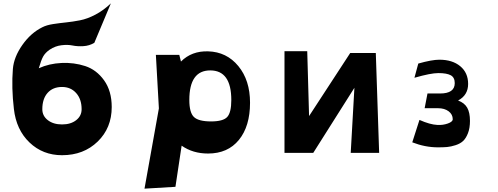

<svg xmlns="http://www.w3.org/2000/svg" viewBox="-20 -887 2979 1148"><path d="M351 41Q236 41 156.5 -35Q77 -111 63 -236Q48 -363 57 -475Q63 -546 113.5 -618Q164 -690 233 -724Q258 -737 297 -743Q336 -749 375 -753Q414 -757 458 -765.5Q502 -774 550.5 -799.5Q599 -825 643 -867L544 -631Q514 -613 478 -611Q442 -609 413.5 -615Q385 -621 347.5 -616.5Q310 -612 277 -590Q251 -572 238.5 -550Q226 -528 212 -479Q274 -507 348 -510.5Q422 -514 489.5 -492Q557 -470 602.5 -406.5Q648 -343 648 -247Q648 -122 564 -40.5Q480 41 351 41ZM468 -234Q468 -294 435.5 -330.5Q403 -367 351 -367Q296 -367 264.5 -331.5Q233 -296 233 -234Q233 -194 266 -168.5Q299 -143 351 -143Q403 -143 435.5 -168.5Q468 -194 468 -234Z M1066 -16 1029 230 844 241 930 -239 912 -559H1052L1062 -519Q1126 -583 1224 -580Q1335 -577 1405 -492Q1475 -407 1475 -273Q1475 -132 1408.5 -50.5Q1342 31 1224 31Q1133 31 1066 -16ZM1363 -289Q1363 -466 1237 -466Q1112 -466 1112 -289Q1112 -214 1139.5 -187.5Q1167 -161 1242 -161Q1314 -161 1338.5 -187.5Q1363 -214 1363 -289Z M2099 -362 1853 27H1681V-581H1817L1828 -193L2074 -570H2227L2247 27H2077Z M2719 -286Q2757 -272 2773.5 -243Q2790 -214 2790 -164Q2790 -121 2778 -90.5Q2766 -60 2749 -44Q2732 -28 2704 -19Q2676 -10 2653.5 -8Q2631 -6 2599 -6Q2522 -6 2445 -36L2488 -170Q2551 -142 2595 -140Q2628 -138 2657.5 -148.5Q2687 -159 2687 -174Q2687 -203 2662.5 -221.5Q2638 -240 2599 -240H2519L2536 -328H2611Q2699 -328 2699 -390Q2699 -424 2675 -437Q2651 -450 2601 -450Q2555 -450 2458 -422L2481 -507Q2562 -530 2607 -530Q2685 -530 2732 -491Q2779 -452 2779 -385Q2779 -318 2719 -286Z"/></svg>

Font: OpenDyslexic
Style: Bold
Weight: 800
Designer: Abbie Gonzalez
Version: Version 0.920;hotconv 1.0.109;makeotfexe 2.5.65596